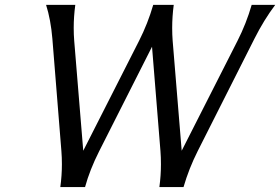

<svg xmlns="http://www.w3.org/2000/svg" viewBox="-20 -757 1134 777"><path d="M224.1 0Q230.5 -46.4 230.5 -92.3Q230.5 -120.6 228.5 -145L191.9 -600.6Q185.5 -677.2 166.5 -737.3H284.7Q278.3 -689.9 278.3 -644Q278.3 -616.2 280.3 -592.3L316.9 -147L543 -592.3Q578.1 -661.6 600.1 -737.3H683.1Q676.8 -689.9 676.8 -644Q676.8 -616.2 678.7 -592.3L715.3 -147L941.4 -592.3Q976.6 -661.6 998.5 -737.3H1093.8Q1047.9 -676.3 1009.8 -600.6L779.8 -145Q744.6 -75.2 722.7 0H625Q631.3 -46.4 631.3 -92.3Q631.3 -121.1 629.4 -145L595.2 -567.9L381.3 -145Q343.3 -69.8 324.2 0Z"/></svg>

Font: Classica
Style: Book Oblique
Weight: 400
Italic angle: -12°
Designer: Wojciech Kalinowski "wmk69" (wmk69@o2.pl)
Foundry: Wojciech Kalinowski "wmk69" (wmk69@o2.pl)
Version: Version 2.1.1; 2021-05-14